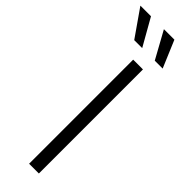

<svg xmlns="http://www.w3.org/2000/svg" viewBox="-388 -945 949 949"><g transform="rotate(45 86.5 -470.5)"><path d="M157.7 -727.5V0H89.4V-727.5ZM168.5 -799.3 90.3 -941.4H163.6L223.6 -799.3ZM24.9 -799.3 -74.2 -941.4H0L80.6 -799.3Z"/></g></svg>

Font: Inter 20pt Light
Style: Regular
Weight: 300
Version: Version 4.001;git-66647c0bb